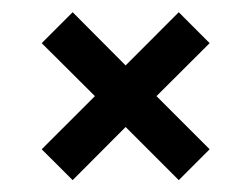

<svg xmlns="http://www.w3.org/2000/svg" viewBox="-20 -329 415 319"><path d="M277 -29.7 328.3 -81 240 -169.3 328.3 -257.3 277 -308.7 188.7 -220.3 100.7 -308.7 49.3 -257.3 137.7 -169.3 49.3 -81 100.7 -29.7 188.7 -118Z"/></svg>

Font: Jomhuria
Style: Regular
Weight: 400
Designer: Arabic design by Kourosh Beigpour, Latin design by Eben Sorkin, engineering by Lasse Fister and Khaled Hosney
Version: Version 1.0000